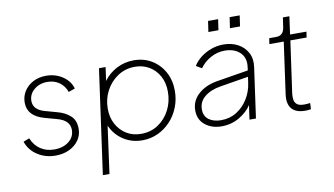

<svg xmlns="http://www.w3.org/2000/svg" viewBox="-87 -915 2288 1315"><g transform="rotate(-10 1057.5 -257.5)"><path d="M236 12Q165 12 110 -24Q55 -60 35 -120L77 -136Q97 -86 138 -58.5Q179 -31 234 -31Q296 -31 335.5 -62.5Q375 -94 375 -143Q375 -209 290 -232L204 -256Q89 -288 89 -381Q89 -426 112 -461.5Q135 -497 174.5 -517.5Q214 -538 264 -538Q329 -538 379 -504.5Q429 -471 444 -418L399 -402Q383 -446 348 -470.5Q313 -495 266 -495Q211 -495 173.5 -463.5Q136 -432 136 -385Q136 -324 214 -302L300 -278Q350 -265 386 -233.5Q422 -202 422 -142Q422 -98 397.5 -63Q373 -28 331 -8Q289 12 236 12Z M530 200 631 -526H677L664 -432Q700 -481 755 -509.5Q810 -538 874 -538Q945 -538 999.5 -504.5Q1054 -471 1085 -414Q1116 -357 1116 -284Q1116 -223 1094.5 -169Q1073 -115 1035 -74.5Q997 -34 947 -11Q897 12 839 12Q766 12 708 -25.5Q650 -63 621 -128L576 200ZM838 -33Q906 -33 957.5 -67.5Q1009 -102 1038.5 -159.5Q1068 -217 1068 -286Q1068 -348 1042.5 -394.5Q1017 -441 973.5 -467Q930 -493 874 -493Q808 -493 755.5 -458.5Q703 -424 672.5 -367Q642 -310 642 -242Q642 -181 667.5 -134Q693 -87 737 -60Q781 -33 838 -33Z M1390 12Q1322 12 1276 -25Q1230 -62 1230 -126Q1230 -194 1282 -240Q1334 -286 1418 -299L1632 -334L1635 -356Q1644 -421 1605 -458Q1566 -495 1499 -495Q1447 -495 1401 -469.5Q1355 -444 1326 -403L1287 -426Q1305 -456 1337 -481.5Q1369 -507 1410.5 -522.5Q1452 -538 1498 -538Q1554 -538 1598 -514.5Q1642 -491 1664.5 -448.5Q1687 -406 1679 -350L1630 0H1585L1599 -99Q1570 -54 1514.5 -21Q1459 12 1390 12ZM1276 -126Q1276 -78 1309 -54Q1342 -30 1394 -30Q1455 -30 1502.5 -60Q1550 -90 1581 -140Q1612 -190 1620 -250L1626 -291L1431 -259Q1361 -248 1318.5 -213.5Q1276 -179 1276 -126ZM1412 -640 1423 -715H1493L1482 -640ZM1562 -640 1573 -715H1643L1632 -640Z M1971 6Q1908 6 1879 -28Q1850 -62 1859 -128L1909 -486H1809L1815 -526H1863Q1914 -526 1922 -582L1932 -650H1977L1960 -526H2074L2068 -486H1955L1904 -124Q1902 -106 1904 -85.5Q1906 -65 1921 -51Q1936 -37 1973 -37Q1983 -37 1995 -38Q2007 -39 2014 -40L2012 2Q2002 5 1989 5.5Q1976 6 1971 6Z"/></g></svg>

Font: Plus Jakarta Sans ExtraLight
Style: Italic
Weight: 200
Italic angle: -8°
Designer: Gumpita Rahayu
Foundry: Tokotype
Version: Version 2.071; ttfautohint (v1.8.4.7-5d5b);gftools[0.9.29]